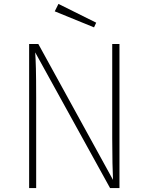

<svg xmlns="http://www.w3.org/2000/svg" viewBox="-20 -962 758 982"><path d="M279 -942 260 -904 461 -822 472 -846ZM591 -737H554V-256C554 -158 556 -84 558 -42L176 -737H129V0H165V-464C165 -594 163 -651 160 -694L543 0H591Z"/></svg>

Font: Glow Sans SC Normal ExtraLight
Style: Regular
Weight: 200
Designer: Ryoko NISHIZUKA (kana, bopomofo & ideographs); Paul D. Hunt (Latin, Greek & Cyrillic); Sandoll Communications, Soo-young
Version: Version 0.93